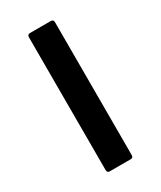

<svg xmlns="http://www.w3.org/2000/svg" viewBox="-139 -561 512 612"><g transform="rotate(-30 117.0 -254.5)"><path d="M79 -509H155Q165 -509 165 -499V-10Q165 0 155 0H79Q69 0 69 -10V-499Q69 -509 79 -509Z"/></g></svg>

Font: BarlowMedium
Style: Regular
Weight: 500
Designer: Jeremy Tribby
Foundry: Tribby Type
Version: Version 1.422